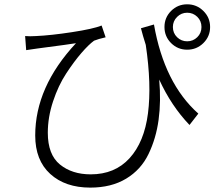

<svg xmlns="http://www.w3.org/2000/svg" viewBox="-20 -812 1017 892"><path d="M695.3 -698.2Q743.2 -424.8 901.4 -284.2L860.4 -231.4Q775.4 -320.3 719.7 -442.4Q728.5 -341.8 716.8 -255.4Q705.1 -168.9 669.9 -96.2Q634.8 -23.4 565.9 18.1Q497.1 59.6 399.4 59.6Q283.2 59.6 213.4 -3.9Q143.6 -67.4 143.6 -182.6Q143.6 -408.2 333 -611.3Q312.5 -607.4 155.3 -586.9L101.6 -579.1L96.7 -644.5Q118.2 -642.6 147.5 -644.5Q215.8 -647.5 314.5 -662.6Q413.1 -677.7 452.1 -693.4L470.7 -638.7Q436.5 -630.9 417 -623Q391.6 -604.5 357.9 -565.4Q324.2 -526.4 287.6 -470.7Q251 -415 226.6 -341.3Q202.1 -267.6 202.1 -195.3Q202.1 -93.8 258.3 -47.9Q314.5 -2 401.4 -2Q513.7 -2 582 -77.1Q650.4 -152.3 667.5 -285.6Q684.6 -418.9 657.2 -603.5Q652.3 -617.2 644.5 -645Q636.7 -672.9 634.8 -680.7ZM774.9 -611.8Q744.1 -642.6 744.1 -686.5Q744.1 -730.5 774.9 -761.2Q805.7 -792 849.6 -792Q893.6 -792 924.8 -761.2Q956.1 -730.5 956.1 -686.5Q956.1 -642.6 924.8 -611.8Q893.6 -581.1 849.6 -581.1Q805.7 -581.1 774.9 -611.8ZM783.2 -686.5Q783.2 -658.2 802.7 -639.2Q822.3 -620.1 849.6 -620.1Q877 -620.1 896.5 -639.2Q916 -658.2 916 -686.5Q916 -714.8 896.5 -733.9Q877 -752.9 849.6 -752.9Q822.3 -752.9 802.7 -733.4Q783.2 -713.9 783.2 -686.5Z"/></svg>

Font: Min Sans Light
Style: Regular
Weight: 300
Designer: Jinseong-Kim, NotoSansCJK, Nunito
Foundry: Jinseong-Kim
Version: Version 1.400;Glyphs 3.1.2 (3151)